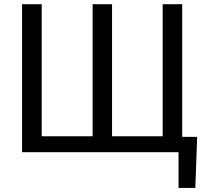

<svg xmlns="http://www.w3.org/2000/svg" viewBox="-20 -731 1009 922"><path d="M180.2 -710.9V-76.7H424.8V-710.9H518.1V-76.7H761.2V-710.9H855V-73.7H926.8L918 171.4H837.4V0H85.9V-710.9Z"/></svg>

Font: Roboto-ThirdPerson-AD3FC
Style: ThirdPerson-AD3FC
Weight: 400
Designer: Google
Version: Version 2.137; 2017